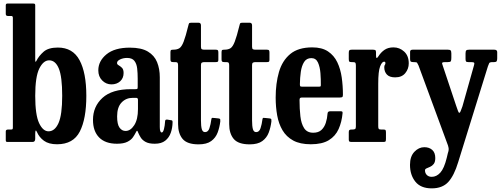

<svg xmlns="http://www.w3.org/2000/svg" viewBox="-20 -800 2822 1082"><path d="M24 -710Q12.5 -710 12.5 -722V-770Q12.5 -780 22 -780H166Q172 -780 175.2 -778.5Q178.5 -777 178.5 -770V-466Q178.5 -443.5 184.5 -456Q199 -485 225.8 -508.5Q252.5 -532 306 -532Q390 -532 428.2 -461Q466.5 -390 466.5 -260Q466.5 -130.5 429.8 -58.8Q393 13 301.5 13Q255 13 228 -6.5Q201 -26 188 -56.5Q178.5 -77 178.5 -45V-18Q178.5 0 163.5 0H24.5Q17 0 14.8 -1.8Q12.5 -3.5 12.5 -11V-59.5Q12.5 -70 25.5 -70H41Q48.5 -70 50.5 -72.2Q52.5 -74.5 52.5 -82.5V-699Q52.5 -710 44 -710ZM178.5 -260Q178.5 -153 200.2 -106.5Q222 -60 253.5 -60Q289 -60 309.8 -106.5Q330.5 -153 330.5 -260Q330.5 -367.5 311.5 -413.8Q292.5 -460 257 -460Q224.5 -460 201.5 -413.8Q178.5 -367.5 178.5 -260Z M504 -124.5Q504 -199.5 557.5 -248.5Q611 -297.5 719 -297.5H743Q752 -297.5 754 -299.5Q756 -301.5 756 -310.5V-356.5Q756 -388 753 -414.5Q750 -441 737.2 -457.2Q724.5 -473.5 696 -473.5Q674.5 -473.5 657 -465.2Q639.5 -457 639.5 -445Q639.5 -437 648.8 -432Q658 -427 667.2 -418Q676.5 -409 676.5 -388.5Q676.5 -359.5 657.2 -342Q638 -324.5 608 -324.5Q578 -324.5 556 -346.5Q534 -368.5 534 -403.5Q534 -456 580 -493.8Q626 -531.5 711.5 -531.5Q776.5 -531.5 813.2 -509.5Q850 -487.5 865.2 -449.8Q880.5 -412 880.5 -364.5V-84.5Q880.5 -53.5 891.5 -53.5Q899 -53.5 904 -72.5Q909 -91.5 910.5 -117.5Q911 -127.5 923 -126L947 -122Q953 -121.5 952.5 -110Q952 -79.5 942.5 -52Q933 -24.5 911.2 -7.2Q889.5 10 852.5 10H852Q819.5 10 801 0Q782.5 -10 773.2 -24.8Q764 -39.5 758.5 -53Q756 -61.5 753 -62.8Q750 -64 745 -53Q739.5 -41.5 729.2 -26.5Q719 -11.5 697.8 -0.8Q676.5 10 639 10Q573.5 10 538.8 -25.2Q504 -60.5 504 -124.5ZM640 -144Q640 -99.5 653.5 -80.8Q667 -62 687.5 -62Q715.5 -62 736.5 -94.5Q757.5 -127 757.5 -185V-237Q757.5 -248.5 748 -248.5H727Q690 -248.5 665 -222.2Q640 -196 640 -144Z M1221.5 -116Q1217.5 -82.5 1206.5 -53Q1195.5 -23.5 1170.2 -5Q1145 13.5 1099 13.5Q1035 13.5 1009.2 -17Q983.5 -47.5 983.5 -101V-432.5Q983.5 -442 980.5 -446Q977.5 -450 968 -450H957.5Q947.5 -450 944 -452.8Q940.5 -455.5 940.5 -465.5V-505Q940.5 -515.5 943.5 -517.8Q946.5 -520 956.5 -520Q977.5 -520 990.5 -528Q1003.5 -536 1014.8 -564.8Q1026 -593.5 1041.5 -656.5Q1043.5 -665.5 1045.8 -668.8Q1048 -672 1060 -672H1098.5Q1112.5 -672 1112.5 -657V-537Q1112.5 -526 1116.8 -523Q1121 -520 1131 -520H1195.5Q1204.5 -520 1207.5 -517Q1210.5 -514 1210.5 -504.5V-462.5Q1210.5 -454 1207 -452Q1203.5 -450 1195 -450H1132Q1122.5 -450 1117.5 -447Q1112.5 -444 1112.5 -433.5V-121Q1112.5 -89 1117.2 -72.2Q1122 -55.5 1135.5 -55.5Q1153 -55.5 1160.2 -77.5Q1167.5 -99.5 1171 -127.5Q1172 -136 1176.5 -135.8Q1181 -135.5 1189.5 -135L1212.5 -132.5Q1220 -131.5 1221 -127.8Q1222 -124 1221.5 -116Z M1509.5 -116Q1505.5 -82.5 1494.5 -53Q1483.5 -23.5 1458.2 -5Q1433 13.5 1387 13.5Q1323 13.5 1297.2 -17Q1271.5 -47.5 1271.5 -101V-432.5Q1271.5 -442 1268.5 -446Q1265.5 -450 1256 -450H1245.5Q1235.5 -450 1232 -452.8Q1228.5 -455.5 1228.5 -465.5V-505Q1228.5 -515.5 1231.5 -517.8Q1234.5 -520 1244.5 -520Q1265.5 -520 1278.5 -528Q1291.5 -536 1302.8 -564.8Q1314 -593.5 1329.5 -656.5Q1331.5 -665.5 1333.8 -668.8Q1336 -672 1348 -672H1386.5Q1400.5 -672 1400.5 -657V-537Q1400.5 -526 1404.8 -523Q1409 -520 1419 -520H1483.5Q1492.5 -520 1495.5 -517Q1498.5 -514 1498.5 -504.5V-462.5Q1498.5 -454 1495 -452Q1491.5 -450 1483 -450H1420Q1410.5 -450 1405.5 -447Q1400.5 -444 1400.5 -433.5V-121Q1400.5 -89 1405.2 -72.2Q1410 -55.5 1423.5 -55.5Q1441 -55.5 1448.2 -77.5Q1455.5 -99.5 1459 -127.5Q1460 -136 1464.5 -135.8Q1469 -135.5 1477.5 -135L1500.5 -132.5Q1508 -131.5 1509 -127.8Q1510 -124 1509.5 -116Z M1533.5 -250Q1533.5 -330 1552 -394Q1570.5 -458 1615.5 -495.5Q1660.5 -533 1740 -533Q1794.5 -533 1828.5 -510.2Q1862.5 -487.5 1880.8 -449.2Q1899 -411 1905.8 -363.5Q1912.5 -316 1912.5 -266.5Q1912.5 -256 1909 -253.2Q1905.5 -250.5 1895 -250.5H1683Q1674 -250.5 1671 -247.5Q1668 -244.5 1668 -236Q1668 -186.5 1672.8 -144.8Q1677.5 -103 1694 -77.5Q1710.5 -52 1745 -52Q1774.5 -52 1791.2 -67.5Q1808 -83 1816 -107.8Q1824 -132.5 1826 -161Q1827 -173 1841 -173H1899Q1907.5 -173 1909.2 -170.5Q1911 -168 1910.5 -162Q1906 -112.5 1888.2 -72.8Q1870.5 -33 1833 -10Q1795.5 13 1731.5 13Q1671 13 1632.2 -8.2Q1593.5 -29.5 1572 -66Q1550.5 -102.5 1542 -150Q1533.5 -197.5 1533.5 -250ZM1684 -311.5H1774Q1784 -311.5 1786 -313Q1788 -314.5 1788 -321Q1788.5 -352.5 1785.8 -387.8Q1783 -423 1771.8 -447.8Q1760.5 -472.5 1734.5 -472.5Q1707.5 -472.5 1693.8 -450.8Q1680 -429 1675.2 -395.2Q1670.5 -361.5 1670 -326Q1670 -317.5 1671.8 -314.5Q1673.5 -311.5 1684 -311.5Z M1985.5 -430.5Q1985.5 -442.5 1982.5 -446.2Q1979.5 -450 1968 -450H1961.5Q1950.5 -450 1948 -453.5Q1945.5 -457 1945.5 -468V-502Q1945.5 -512.5 1948.5 -516.2Q1951.5 -520 1962.5 -520H2081.5Q2090.5 -520 2094.8 -517.5Q2099 -515 2099 -505.5V-488.5Q2099 -461.5 2112 -482Q2126 -504.5 2146.5 -518.8Q2167 -533 2197.5 -533Q2232 -533 2257.8 -509.2Q2283.5 -485.5 2283.5 -443Q2283.5 -412 2264 -388Q2244.5 -364 2207 -364Q2175 -364 2160.2 -380Q2145.5 -396 2145.5 -421Q2145.5 -430.5 2148.8 -434.2Q2152 -438 2152 -444.5Q2152 -452.5 2144.5 -452.5Q2132.5 -452.5 2122 -425.5Q2111.5 -398.5 2111.5 -328V-89.5Q2111.5 -78 2114.2 -74Q2117 -70 2128.5 -70H2141.5Q2151 -70 2153 -66.2Q2155 -62.5 2155 -53V-17Q2155 -7 2152.8 -3.5Q2150.5 0 2141 0H1962Q1953.5 0 1949.5 -2.2Q1945.5 -4.5 1945.5 -13V-55.5Q1945.5 -64.5 1949 -67.2Q1952.5 -70 1961 -70H1965.5Q1977.5 -70 1981.5 -73.2Q1985.5 -76.5 1985.5 -87.5Z M2290.5 129Q2290.5 81.5 2315.2 55.5Q2340 29.5 2371 29.5Q2399 29.5 2416 45Q2433 60.5 2433 90.5Q2433 113 2424.2 124Q2415.5 135 2404 140Q2392.5 145 2383.8 148.8Q2375 152.5 2375 160Q2375 175.5 2385.2 186Q2395.5 196.5 2413 196.5Q2440 196.5 2461.5 172.8Q2483 149 2497.5 90L2504 62.5Q2510 46.5 2508 33.8Q2506 21 2499.5 6L2338.5 -431Q2333 -442.5 2330.5 -446.2Q2328 -450 2313 -450H2310Q2298.5 -450 2294.8 -453.2Q2291 -456.5 2291 -467V-508.5Q2291 -520 2306 -520H2503.5Q2515.5 -520 2519.5 -515.8Q2523.5 -511.5 2523.5 -498.5V-474Q2523.5 -459 2520.2 -454.5Q2517 -450 2503.5 -450H2489.5Q2476 -450 2472.8 -447.2Q2469.5 -444.5 2473.5 -435L2551 -203Q2557.5 -185 2561 -174.8Q2564.5 -164.5 2568.5 -164.5Q2572.5 -164.5 2575.8 -173.5Q2579 -182.5 2586 -200.5L2651.5 -433Q2654.5 -443 2651.8 -446.5Q2649 -450 2634 -450H2620Q2609 -450 2606.2 -454Q2603.5 -458 2603.5 -468V-498.5Q2603.5 -511.5 2607.5 -515.8Q2611.5 -520 2624 -520H2765Q2782 -520 2782 -506.5V-471.5Q2782 -460.5 2779 -455.2Q2776 -450 2765 -450H2757Q2739.5 -450 2736.8 -444Q2734 -438 2729.5 -426L2562 114Q2539 190 2506 225.8Q2473 261.5 2413 261.5Q2351 261.5 2320.8 223.8Q2290.5 186 2290.5 129Z"/></svg>

Font: Besley* Condensed Semi
Style: Regular
Weight: 600
Width: 3
Designer: Owen Earl
Foundry: indestructible type*
Version: Version 3.000; ttfautohint (v1.8.3)